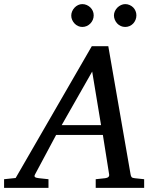

<svg xmlns="http://www.w3.org/2000/svg" viewBox="-73 -911 766 931"><path d="M374 -564 226.1 -304.2H417ZM391.1 0V-42L437 -46.9Q459 -49.8 456.1 -65.9L425.8 -256.8H199.2L97.2 -65.9Q91.8 -56.2 96.9 -52.2Q102.1 -48.3 116.2 -46.9L162.1 -42V0H-53.2V-42L2.9 -47.9L372.1 -687H452.1L560.1 -65.9Q561.5 -56.2 565.4 -52Q569.3 -47.9 580.1 -46.9L626 -42V0ZM381.3 -836.4Q381.3 -825.2 377 -814.9Q372.6 -804.7 365 -796.9Q357.4 -789.1 347.4 -784.7Q337.4 -780.3 326.2 -780.3Q315.4 -780.3 305.7 -784.7Q295.9 -789.1 288.6 -796.9Q281.2 -804.7 276.9 -814.5Q272.5 -824.2 272.5 -835.4Q272.5 -846.2 276.9 -856.2Q281.2 -866.2 288.6 -874Q295.9 -881.8 305.7 -886.5Q315.4 -891.1 326.2 -891.1Q337.4 -891.1 347.4 -886.7Q357.4 -882.3 365 -875Q372.6 -867.7 377 -857.7Q381.3 -847.7 381.3 -836.4ZM588.4 -836.4Q588.4 -825.2 584.2 -814.9Q580.1 -804.7 572.8 -796.9Q565.4 -789.1 555.4 -784.7Q545.4 -780.3 534.2 -780.3Q522.9 -780.3 512.9 -784.7Q502.9 -789.1 495.6 -796.9Q488.3 -804.7 483.9 -814.9Q479.5 -825.2 479.5 -836.4Q479.5 -846.7 484.1 -856.7Q488.8 -866.7 496.3 -874.3Q503.9 -881.8 513.9 -886.5Q523.9 -891.1 534.2 -891.1Q545.4 -891.1 555.4 -886.7Q565.4 -882.3 572.8 -875Q580.1 -867.7 584.2 -857.7Q588.4 -847.7 588.4 -836.4Z"/></svg>

Font: Charis SIL Cyr
Style: Italic
Weight: 400
Italic angle: -11°
Foundry: SIL International
Version: Version 5.000